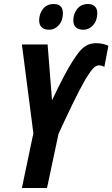

<svg xmlns="http://www.w3.org/2000/svg" viewBox="-20 -935 559 955"><path d="M88.9 0 146 -272 88.9 -713.9H216.8L238.8 -436Q255.4 -471.7 272 -504.9Q288.6 -538.1 304.9 -568.4Q321.3 -598.6 337.2 -624.3Q353 -649.9 368.2 -669.9Q387.7 -695.8 408.9 -708Q430.2 -720.2 458 -720.2Q476.1 -720.2 492.2 -716.6Q508.3 -712.9 519 -707L499 -602.1Q492.7 -606 486.3 -607.9Q480 -609.9 473.1 -609.9Q457.5 -609.9 443.8 -595.5Q430.2 -581.1 405.8 -542Q390.6 -515.6 374.3 -484.1Q357.9 -452.6 341.1 -418Q324.2 -383.3 306.6 -345.7Q289.1 -308.1 271 -269L213.9 0ZM394 -787.1Q370.1 -787.1 357.4 -799.1Q344.7 -811 344.7 -834Q344.7 -865.7 363.8 -890.4Q382.8 -915 418 -915Q439.5 -915 451.7 -903.3Q463.9 -891.6 463.9 -870.1Q463.9 -833 443.4 -810.1Q422.9 -787.1 394 -787.1ZM224.1 -787.1Q200.2 -787.1 187.5 -799.1Q174.8 -811 174.8 -834Q174.8 -865.7 193.8 -890.4Q212.9 -915 248 -915Q262.2 -915 272.2 -909.9Q282.2 -904.8 287.6 -894.8Q293 -884.8 293 -870.1Q293 -833 272.7 -810.1Q252.4 -787.1 224.1 -787.1Z"/></svg>

Font: Open Sans Condensed
Style: Italic
Weight: 400
Width: 3
Italic angle: -12°
Designer: Monotype Design Team
Foundry: Monotype Imaging Inc.
Version: Version 3.000